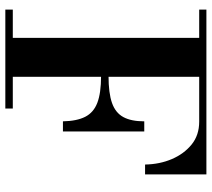

<svg xmlns="http://www.w3.org/2000/svg" viewBox="-57 -737 794 720"><g transform="rotate(90 340.0 -377.0)"><path d="M597 -524Q596 -579 576.5 -624.5Q557 -670 522 -698.5Q487 -727 436 -727H16V-754H634V-524ZM16 0V-28H387V0ZM122 -15V-754H268V-15ZM435 -216Q434 -268 418 -299.5Q402 -331 365.5 -345Q329 -359 265 -359V-387Q329 -387 366 -400Q403 -413 419 -442.5Q435 -472 435 -521H473V-216Z"/></g></svg>

Font: Libre Bodoni Medium
Style: Regular
Weight: 500
Designer: Pablo Impallari, Rodrigo Fuenzalida
Foundry: Impallari Type
Version: Version 2.005;gftools[0.9.23]